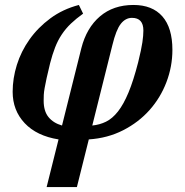

<svg xmlns="http://www.w3.org/2000/svg" viewBox="-20 -554 746 774"><path d="M216 8Q128 -6 79.5 -57.5Q31 -109 31 -184Q31 -238 48 -292.5Q65 -347 99 -395Q133 -443 183 -480Q233 -517 298 -534L315 -499Q287 -479 266 -459Q245 -439 229 -415Q213 -391 202 -362.5Q191 -334 182 -299Q173 -263 168 -239.5Q163 -216 160 -199.5Q157 -183 156.5 -171.5Q156 -160 156 -148Q156 -106 175.5 -82Q195 -58 230 -48L308 -360Q329 -442 383 -488Q437 -534 518 -534Q594 -534 634.5 -488Q675 -442 675 -353Q675 -286 651 -223Q627 -160 583 -110.5Q539 -61 476.5 -29Q414 3 338 8L290 200H168ZM352 -48Q382 -51 407.5 -63.5Q433 -76 455.5 -104.5Q478 -133 498 -181Q518 -229 537 -303Q550 -356 554 -383.5Q558 -411 558 -431Q558 -482 512 -482Q486 -482 467 -458Q448 -434 433 -372Z"/></svg>

Font: IBM Plex Serif SmBld
Style: Italic
Weight: 600
Italic angle: -14°
Designer: Mike Abbink, Paul van der Laan, Pieter van Rosmalen
Foundry: Bold Monday
Version: Version 3.001